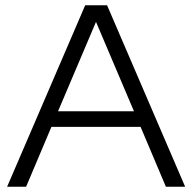

<svg xmlns="http://www.w3.org/2000/svg" viewBox="-20 -708 729 728"><path d="M344 -625 200 -286H488ZM79 0H7L303 -688H386L682 0H609L513 -227H175Z"/></svg>

Font: Roundo
Style: Regular
Weight: 400
Designer: Namrata Goyal (Gurmukhi), Shiva Nallaperumal (Latin)
Foundry: Indian Type Foundry
Version: Version 1.000;PS 1.0;hotconv 1.0.88;makeotf.lib2.5.647800